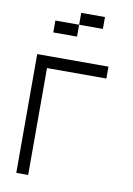

<svg xmlns="http://www.w3.org/2000/svg" viewBox="-95 -935 691 995"><g transform="rotate(10 250.0 -437.5)"><path d="M437.5 -562.5V-625H62.5Q62.5 -625 62.5 0H125V-562.5ZM375 -812.5V-875H250V-812.5H125V-750H250V-812.5Z"/></g></svg>

Font: Unifont
Style: Regular
Weight: 500
Version: Version 15.1.04